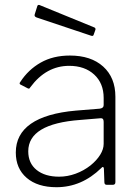

<svg xmlns="http://www.w3.org/2000/svg" viewBox="-20 -772 580 802"><path d="M216 10C286 10 348.3 -16.7 403 -70C405.7 -73.3 408 -74.8 410 -74.5C412 -74.2 413.3 -72 414 -68L416 -11C416 -3.7 419.3 0 426 0H451C458.3 0 462 -3.7 462 -11V-368C462 -421.3 445 -463.3 411 -494C377 -524.7 330.7 -540 272 -540C225.3 -540 184.7 -530.2 150 -510.5C115.3 -490.8 87 -464 65 -430C61 -425.3 61 -421.7 65 -419L96 -403C98.7 -401.7 100.7 -401.3 102 -402C103.3 -402.7 105 -404.7 107 -408C151 -467.3 205 -497 269 -497C312.3 -497 347.2 -484.8 373.5 -460.5C399.8 -436.2 413 -403.7 413 -363V-333C413 -324.3 407.3 -319.3 396 -318L297 -310C213.7 -302.7 151 -284.3 109 -255C67 -225.7 46 -185.7 46 -135C46 -90.3 61.2 -55 91.5 -29C121.8 -3 163.3 10 216 10ZM399 -278C408.3 -279.3 413 -274.3 413 -263V-171C413 -156.3 408.2 -141.2 398.5 -125.5C388.8 -109.8 375.3 -95 358 -81C339.3 -66.3 318.7 -54.8 296 -46.5C273.3 -38.2 250.3 -34 227 -34C187.7 -34 156.3 -43.3 133 -62C109.7 -80.7 98 -106.7 98 -140C98 -216.7 170.3 -260.3 315 -271ZM139.5 -751C137.8 -750.3 136.7 -749 136 -747L125 -712C123 -706 125.7 -701.7 133 -699L360 -623C363.3 -621.7 366 -621.5 368 -622.5C370 -623.5 371.3 -625.7 372 -629L378 -646C380 -650.7 379 -654.3 375 -657L145 -751C143 -751.7 141.2 -751.7 139.5 -751Z"/></svg>

Font: Libre Franklin ExtraLight
Style: Regular
Weight: 275
Designer: Pablo Impallari, Rodrigo Fuenzalida
Foundry: Impallari Type
Version: Version 1.002; ttfautohint (v1.5)